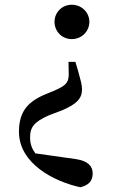

<svg xmlns="http://www.w3.org/2000/svg" viewBox="-20 -563 495 810"><path d="M283 -543C241 -543 210 -510 210 -471C210 -431 241 -398 283 -398C325 -398 357 -431 357 -471C357 -510 325 -543 283 -543ZM60 -7C60 127 208 203 319 227C352 219 371 202 371 169C371 139 353 116 299 108L129 84C115 65 107 44 107 19C106 -27 125 -49 185 -76L243 -98C303 -124 326 -147 326 -186C326 -205 320 -225 310 -262L298 -302H269L270 -245C268 -213 257 -202 210 -181L164 -162C93 -130 60 -88 60 -7Z"/></svg>

Font: Noto Serif JP SemiBold
Style: Regular
Weight: 600
Designer: Ryoko NISHIZUKA 西塚涼子 (kana & ideographs); Frank Grießhammer (Latin, Greek & Cyrillic); Wenlong ZHANG 张文龙 (bopomofo); San
Foundry: Adobe
Version: Version 2.001;hotconv 1.1.0;makeotfexe 2.6.0